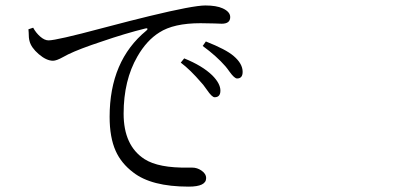

<svg xmlns="http://www.w3.org/2000/svg" viewBox="-20 -697 1540 709"><path d="M676.8 -7.8Q539.1 -7.8 471.7 -60.5Q427.7 -93.8 407.2 -139.6Q384.8 -189.5 384.8 -265.6Q384.8 -472.7 520.5 -584Q525.4 -587.9 524.4 -590.8Q523.4 -593.8 516.6 -591.8Q441.4 -573.2 356.4 -543.9Q273.4 -516.6 231.4 -496.1Q225.6 -493.2 212.9 -486.3Q188.5 -472.7 175.8 -472.7Q151.4 -472.7 123 -497.1Q94.7 -521.5 88.9 -545.9Q85.9 -556.6 85.9 -577.1Q85 -585 85 -588.9L102.5 -594.7Q112.3 -576.2 128.4 -562Q144.5 -547.9 159.2 -547.9Q188.5 -547.9 356.4 -592.8Q474.6 -624 532.2 -637.7Q693.4 -676.8 738.3 -676.8Q779.3 -676.8 802.7 -666Q830.1 -653.3 830.1 -633.8Q830.1 -609.4 798.8 -609.4Q791 -609.4 771.5 -610.4Q740.2 -611.3 720.7 -611.3Q621.1 -611.3 568.4 -577.1Q521.5 -547.9 487.3 -488.3Q436.5 -400.4 436.5 -277.3Q436.5 -159.2 513.7 -109.4Q565.4 -76.2 675.8 -78.1Q685.5 -78.1 689.5 -78.1Q708 -78.1 723.6 -67.4Q741.2 -55.7 741.2 -39.1Q741.2 -7.8 676.8 -7.8ZM772.5 -337.9Q762.7 -337.9 744.1 -365.2Q735.4 -377 730.5 -383.8Q728.5 -385.7 723.6 -391.6Q682.6 -439.5 647.5 -465.8L660.2 -481.4Q727.5 -454.1 763.7 -418.9Q793.9 -388.7 793.9 -362.3Q793.9 -337.9 772.5 -337.9ZM855.5 -407.2Q845.7 -407.2 828.1 -431.6Q818.4 -445.3 812.5 -452.1Q779.3 -490.2 728.5 -527.3L740.2 -543.9Q814.5 -514.6 842.8 -490.2Q876 -461.9 876 -431.6Q876 -407.2 855.5 -407.2Z"/></svg>

Font: Bpmf GenRyu Min R
Style: R
Weight: 400
Foundry: But Ko
Version: Version 1.320